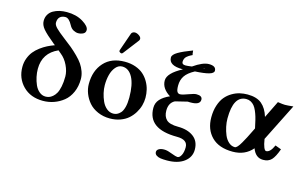

<svg xmlns="http://www.w3.org/2000/svg" viewBox="-105 -986 2366 1483"><g transform="rotate(15 1078.0 -244.5)"><path d="M303.2 -377 280.8 -396Q163.1 -344.2 163.1 -216.8Q163.1 -186 169.9 -153.6Q176.8 -121.1 189.7 -91.8Q202.6 -62.5 225.1 -43.7Q247.6 -24.9 274.9 -24.9Q289.1 -24.9 302.5 -29.1Q315.9 -33.2 331.3 -45.9Q346.7 -58.6 357.9 -78.6Q369.1 -98.6 376.5 -133.5Q383.8 -168.5 383.8 -213.9Q383.8 -255.4 361.6 -302Q339.4 -348.6 303.2 -377ZM243.2 -426.8 229 -438Q163.6 -491.2 137.2 -522.5Q110.8 -553.7 110.8 -586.9Q110.8 -615.7 124 -637.7Q137.2 -659.7 159.7 -672.6Q182.1 -685.5 209.2 -691.9Q236.3 -698.2 267.1 -698.2Q343.3 -698.2 396.7 -665.5Q450.2 -632.8 450.2 -603Q450.2 -581.5 431.9 -572.3Q413.6 -563 391.1 -563Q374.5 -563 354.5 -573.2Q334.5 -583.5 321.8 -607.9Q295.4 -658.2 266.1 -658.2Q237.8 -658.2 221.9 -642.6Q206.1 -627 206.1 -597.2Q206.1 -578.6 229.5 -555.4Q252.9 -532.2 297.9 -498Q340.8 -465.3 365.2 -445.3Q392.6 -422.4 421.1 -394Q449.7 -365.7 466.6 -340.8Q483.4 -315.9 494.1 -286.1Q504.9 -256.3 504.9 -226.1Q504.9 -167 483.9 -120.1Q462.9 -73.2 428 -45.2Q393.1 -17.1 351.1 -2.4Q309.1 12.2 264.2 12.2Q164.6 12.2 104.2 -48.8Q43.9 -109.9 43.9 -200.2Q43.9 -237.3 56.2 -269.8Q68.4 -302.2 87.4 -325.7Q106.4 -349.1 133.5 -369.4Q160.6 -389.6 186.8 -402.8Q212.9 -416 243.2 -426.8Z M815.4 -682.1Q831.5 -682.1 849.1 -670.2Q866.7 -658.2 866.7 -644Q866.7 -635.7 861.3 -628.9L767.6 -506.8Q761.7 -499 756.3 -499Q750 -499 743.2 -503.7Q736.3 -508.3 736.3 -513.2Q736.3 -517.6 737.8 -522L787.6 -665Q790.5 -672.9 798.6 -677.5Q806.6 -682.1 815.4 -682.1ZM789.6 -402.8Q759.3 -402.8 737.1 -376.5Q714.8 -350.1 705.1 -311.8Q695.3 -273.4 695.3 -229Q695.3 -199.7 702.6 -167Q710 -134.3 723.9 -103.5Q737.8 -72.8 761.5 -53Q785.2 -33.2 814.5 -33.2Q830.1 -33.2 844 -39.3Q857.9 -45.4 872.1 -60.5Q886.2 -75.7 894.8 -107.4Q903.3 -139.2 903.3 -184.1Q903.3 -289.1 872.6 -345.9Q841.8 -402.8 789.6 -402.8ZM573.7 -207Q573.7 -312.5 633.3 -378.2Q692.9 -443.8 799.3 -443.8Q846.7 -443.8 885.3 -430.2Q923.8 -416.5 949.2 -394Q974.6 -371.6 991.9 -341.6Q1009.3 -311.5 1016.8 -280Q1024.4 -248.5 1024.4 -215.8Q1024.4 -184.6 1015.9 -153.6Q1007.3 -122.6 989 -92.8Q970.7 -63 944.8 -40.3Q918.9 -17.6 881.1 -3.9Q843.3 9.8 798.3 9.8Q745.6 9.8 701.7 -9.5Q657.7 -28.8 630.6 -60.1Q603.5 -91.3 588.6 -129.4Q573.7 -167.5 573.7 -207Z M1411.1 -556.2Q1398.9 -548.8 1395 -546.9Q1408.2 -550.8 1411.1 -556.2ZM1423.3 73.2Q1423.3 12.2 1336.9 12.2Q1103 12.2 1103 -157.2Q1103 -196.8 1128.7 -225.3Q1154.3 -253.9 1204.1 -275.9Q1133.3 -319.8 1133.3 -383.8Q1133.3 -442.9 1247.1 -502.9H1243.2Q1133.3 -502.9 1133.3 -567.9Q1133.3 -590.3 1172.1 -613.3Q1210.9 -636.2 1285.2 -664.1Q1286.1 -657.7 1286.6 -651.4L1287.6 -641.6Q1287.6 -638.7 1288.1 -637.2Q1290 -628.9 1291 -628.9L1277.3 -622.1Q1268.1 -617.2 1263.7 -614.5Q1259.3 -611.8 1249 -603.5Q1238.8 -595.2 1233.9 -583.7Q1229 -572.3 1229 -558.1Q1229 -537.1 1258.3 -537.1Q1273.9 -537.1 1308.1 -542Q1382.8 -594.2 1431.2 -594.2Q1488.3 -594.2 1488.3 -556.2Q1488.3 -536.1 1451.2 -525.6Q1414.1 -515.1 1340.3 -511.2Q1286.6 -482.4 1264.9 -449.7Q1243.2 -417 1243.2 -373Q1243.2 -337.9 1251 -324.5Q1258.8 -311 1273.9 -311Q1293.5 -311 1346.2 -331.1Q1380.9 -344.2 1398.9 -344.2Q1445.3 -344.2 1445.3 -313Q1445.3 -271 1372.1 -271H1356Q1354.5 -271 1352.3 -271.5Q1350.1 -272 1349.1 -272L1251 -248Q1205.1 -224.6 1205.1 -162.1Q1205.1 -115.7 1231.2 -90.3Q1257.3 -64.9 1325.2 -64.9Q1401.9 -64.9 1449 -29.8Q1496.1 5.4 1496.1 73.2Q1496.1 133.3 1445.8 171.1Q1395.5 209 1308.1 209Q1277.8 209 1257.8 206.1Q1237.8 203.1 1223.9 193.4Q1210 183.6 1210 167Q1210 151.4 1226.1 142.1Q1242.2 132.8 1267.1 132.8Q1274.4 132.8 1281 133.5Q1287.6 134.3 1295.2 136.2Q1302.7 138.2 1306.4 139.4Q1310.1 140.6 1319.6 144Q1329.1 147.5 1331.1 147.9Q1368.7 162.1 1379.9 162.1Q1397.5 162.1 1410.4 137.2Q1423.3 112.3 1423.3 73.2Z M1902.8 -206.1 1895 -241.2Q1888.7 -272 1881.8 -295.2Q1875 -318.4 1865.2 -340.6Q1855.5 -362.8 1843.8 -377Q1832 -391.1 1815.9 -399.7Q1799.8 -408.2 1780.3 -408.2Q1677.2 -408.2 1677.2 -226.1Q1677.2 -194.8 1684.3 -160.9Q1691.4 -127 1704.3 -96.2Q1717.3 -65.4 1739.5 -45.7Q1761.7 -25.9 1789.1 -25.9Q1797.9 -25.9 1809.6 -38.3Q1821.3 -50.8 1835.9 -76.4Q1850.6 -102.1 1861.8 -123.5L1890.1 -180.2ZM1780.3 -444.8Q1854 -444.8 1894.3 -410.9Q1934.6 -377 1954.1 -312L2021 -448.2Q2063 -441.9 2078.1 -441.9Q2097.2 -441.9 2145 -446.8L1993.2 -144L1995.1 -146Q2001.5 -103.5 2011 -81.3Q2020.5 -59.1 2030.3 -59.1Q2063 -59.1 2089.8 -120.1L2138.2 -102.1Q2115.7 -38.6 2091.6 -13.2Q2067.4 12.2 2024.9 12.2Q1964.4 12.2 1939 -57.1Q1880.4 12.2 1781.2 12.2Q1671.4 12.2 1612.8 -46.6Q1554.2 -105.5 1554.2 -202.1Q1554.2 -255.9 1568.4 -298.6Q1582.5 -341.3 1605 -368.2Q1627.4 -395 1657.7 -412.8Q1688 -430.7 1718.3 -437.7Q1748.5 -444.8 1780.3 -444.8Z"/></g></svg>

Font: Linux Libertine G
Style: Semibold
Weight: 600
Designer: Philipp H. Poll
Foundry: Philipp H. Poll
Version: Version 5.1.1